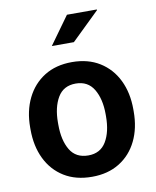

<svg xmlns="http://www.w3.org/2000/svg" viewBox="-86 -828 733 904"><g transform="rotate(-10 280.5 -376.0)"><path d="M281.2 10.3Q203.6 10.3 148.2 -23.9Q92.8 -58.1 63.2 -118.9Q33.7 -179.7 33.7 -258.8V-269Q33.7 -347.7 63.5 -408.4Q93.3 -469.2 148.4 -503.7Q203.6 -538.1 280.3 -538.1Q356.9 -538.1 412.4 -503.7Q467.8 -469.2 497.3 -408.7Q526.9 -348.1 526.9 -269V-258.8Q526.9 -179.2 497.3 -118.7Q467.8 -58.1 412.6 -23.9Q357.4 10.3 281.2 10.3ZM281.2 -91.8Q338.9 -91.8 366.7 -138.2Q394.5 -184.6 394.5 -258.8V-269Q394.5 -341.8 366.5 -388.7Q338.4 -435.5 280.3 -435.5Q221.7 -435.5 194.1 -388.7Q166.5 -341.8 166.5 -269V-258.8Q166.5 -184.1 194.1 -137.9Q221.7 -91.8 281.2 -91.8ZM200.7 -628.9 296.4 -761.7H439L439.9 -758.8L306.2 -628.9Z"/></g></svg>

Font: Roboto Slab SemiBold
Style: Regular
Weight: 600
Designer: Google
Version: Version 2.001; ttfautohint (v1.8.3)